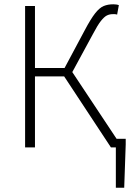

<svg xmlns="http://www.w3.org/2000/svg" viewBox="-20 -687 645 895"><path d="M520 188V0H501V-40H566V-14L559 188ZM97 0V-659H143V-370H281L375 -546Q403 -599 423.5 -625Q444 -651 463.5 -659Q483 -667 508 -667Q515 -667 522 -666Q529 -665 534 -663L526 -619Q520 -621 515 -621Q510 -621 505 -621Q491 -621 478.5 -615Q466 -609 450.5 -589.5Q435 -570 413 -528L317 -351L550 0H497L279 -331H143V0Z"/></svg>

Font: Source Sans 3 Light
Style: Regular
Weight: 300
Designer: Paul D. Hunt
Foundry: Adobe
Version: Version 3.052;hotconv 1.1.0;makeotfexe 2.6.0